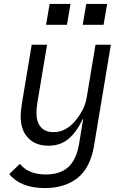

<svg xmlns="http://www.w3.org/2000/svg" viewBox="-20 -743 640 975"><path d="M27 141 81 89Q124 143 213 143Q261 143 295.5 126.5Q330 110 351.5 75.5Q373 41 382 -15L402 -137H399Q369 -72 327.5 -37.5Q286 -3 226 -3Q161 -3 123 -42.5Q85 -82 85 -152Q85 -176 91 -216L141 -516H219L170 -223L169 -215Q165 -190 165 -171Q165 -124 187 -98Q209 -72 252 -72Q284 -72 311 -86.5Q338 -101 361 -128Q410 -186 420 -246L465 -516H543L457 0Q438 110 373.5 161Q309 212 208 212Q146 212 100.5 194Q55 176 27 141ZM338 -723 320 -617H214L232 -723ZM524 -723 506 -617H400L418 -723Z"/></svg>

Font: iA Writer Mono V
Style: Regular
Weight: 400
Italic angle: -9.5°
Designer: Mike Abbink, Paul van der Laan, Pieter van Rosmalen
Foundry: Bold Monday
Version: Version 2.000